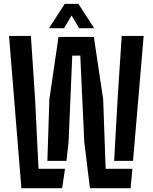

<svg xmlns="http://www.w3.org/2000/svg" viewBox="-20 -989 802 1009"><path d="M452.6 0 422.9 -242.8 401.9 -696.8H359.7L340.4 -242.8L329.4 -143.6H229L239.4 -466.7L287.5 -795H473.3L522.2 -466.7L535.2 -101.9H675.6L666.4 0ZM92.3 0 27.5 -800H142.4L164.5 -466.7L182.5 -101.9H321.7L306.6 0ZM579.8 -143.6 597.9 -466.7 619.6 -800H735L679.1 -143.6ZM237.4 -840.8 320.3 -968.8H392L474.9 -840.8H396.1L356.3 -907.5L316.4 -840.8Z"/></svg>

Font: Big Shoulders Stencil Text Thin
Style: Regular
Weight: 100
Designer: Patric King
Foundry: XO Type Co
Version: Version 2.001